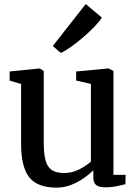

<svg xmlns="http://www.w3.org/2000/svg" viewBox="-20 -892 662 924"><path d="M485.5 9.5Q457.5 9.5 443.2 -1.2Q429 -12 429 -39V-73Q411 -54 383 -34.5Q355 -15 321.8 -2Q288.5 11 252.5 11Q160 11 120.8 -38.8Q81.5 -88.5 81.5 -200.5V-488L26.5 -504V-548L169 -562.5H171.5L190.5 -550V-207Q190.5 -154 198.8 -121.8Q207 -89.5 228 -74.5Q249 -59.5 288 -59.5Q317 -59.5 341.5 -68.5Q366 -77.5 385.2 -90Q404.5 -102.5 417.5 -114V-488L346.5 -504.5V-548L500.5 -562.5H503.5L526 -550V-50.5H584.5L583.5 -5.5Q566.5 -1.5 542 4Q517.5 9.5 485.5 9.5ZM272.5 -637.5 234 -670.5 392.5 -872.5 470 -807.5Q459 -789 434.8 -763.8Q410.5 -738.5 380.5 -712.8Q350.5 -687 322 -666.8Q293.5 -646.5 273.5 -637.5Z"/></svg>

Font: Merriweather 28pt Medium
Style: Regular
Weight: 500
Version: Version 2.100